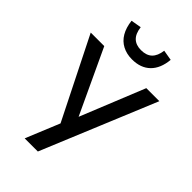

<svg xmlns="http://www.w3.org/2000/svg" viewBox="-278 -1023 1114 1114"><g transform="rotate(45 278.5 -466.0)"><path d="M160 0 255 -231 252 -196 -3 -705H108L295 -305H291L453 -705H560L268 0ZM276 -764Q232 -764 197.5 -782Q163 -800 142.5 -835Q122 -870 116 -921L180 -932Q186 -884 210 -861.5Q234 -839 275 -839Q319 -839 343 -862Q367 -885 373 -932L437 -921Q430 -845 388.5 -804.5Q347 -764 276 -764Z"/></g></svg>

Font: Nunito Sans 7pt Condensed SemiBold
Style: Regular
Weight: 600
Width: 3
Designer: Vernon Adams
Foundry: Vernon Adams
Version: Version 3.101;gftools[0.9.27]